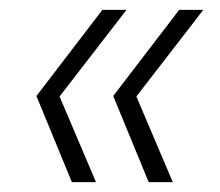

<svg xmlns="http://www.w3.org/2000/svg" viewBox="-20 -490 446 390"><path d="M282 -120 210 -295 344 -470H393L257 -294L331 -120ZM126 -120 54 -295 188 -470H237L101 -294L175 -120Z"/></svg>

Font: DM Sans 24pt ExtraLight
Style: Italic
Weight: 250
Italic angle: -10°
Designer: Colophon Foundry, Jonny Pinhorn
Foundry: Colophon Foundry
Version: Version 4.004;gftools[0.9.30]